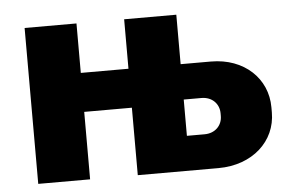

<svg xmlns="http://www.w3.org/2000/svg" viewBox="-43 -579 962 638"><g transform="rotate(-5 438.5 -260.0)"><path d="M60 0H233V-225H392V0H661C775 0 854 -73 854 -169V-186C854 -282 778 -355 667 -355H566V-520H392V-355H233V-520H60ZM566 -116V-237H625C661 -237 684 -212 684 -181V-172C684 -141 661 -116 625 -116Z"/></g></svg>

Font: Fixel Display ExtraBold
Style: Regular
Weight: 800
Designer: AlfaBravo + MacPaw
Foundry: Kyrylo Tkachov, Marchela Mozhyna, Serhii Makarenko, Maria Weinstein, Zakhar Kryvoshyya
Version: Version 1.211